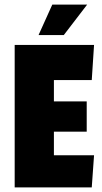

<svg xmlns="http://www.w3.org/2000/svg" viewBox="-20 -817 444 837"><path d="M380 0H44V-621H390L380 -468H215V-375H358V-243H215V-140H390ZM360 -797 258 -664H148L208 -797Z"/></svg>

Font: Passion One
Style: Regular
Weight: 400
Designer: Alejandro Lo Celso
Foundry: Fontstage
Version: Version 1.001